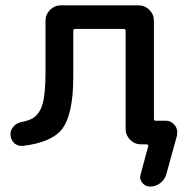

<svg xmlns="http://www.w3.org/2000/svg" viewBox="-20 -565 709 723"><path d="M559.6 -117.2Q559.6 -110.4 566.4 -110.4H603.5Q625 -110.4 638.7 -92.8Q647.5 -81.1 647.5 -67.4Q647.5 -61.5 646.5 -54.7L606.4 90.8Q600.6 111.3 583.5 124.5Q566.4 137.7 544.9 137.7Q527.3 137.7 515.6 123Q507.8 113.3 507.8 101.6Q507.8 96.7 509.8 90.8L538.1 -14.6Q539.1 -16.6 537.1 -19Q535.2 -21.5 533.2 -21.5H510.7Q487.3 -21.5 470.2 -38.6Q453.1 -55.7 453.1 -79.1V-449.2Q453.1 -456.1 445.3 -456.1H263.7Q255.9 -456.1 255.9 -449.2V-275.4Q255.9 -127 209 -73.2Q168.9 -28.3 66.4 -15.6Q63.5 -15.6 60.5 -15.6Q45.9 -15.6 34.2 -25.4Q19.5 -39.1 19.5 -59.6Q19.5 -75.2 30.3 -87.9Q42 -101.6 60.5 -105.5Q86.9 -110.4 102.5 -119.1Q128.9 -134.8 140.1 -172.9Q151.4 -210.9 151.4 -293V-487.3Q151.4 -510.7 168.5 -527.8Q185.5 -544.9 209 -544.9H502Q525.4 -544.9 542.5 -527.8Q559.6 -510.7 559.6 -487.3Z"/></svg>

Font: Gen Jyuu Gothic P Medium
Style: Regular
Weight: 500
Designer: [Source Han Sans]
Ryoko NISHIZUKA  (kana & ideographs); Paul D. Hunt (Latin, Greek & Cyrillic); Wenlong ZHANG  (bopomofo
Version: Version 1.002.20150607